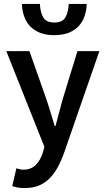

<svg xmlns="http://www.w3.org/2000/svg" viewBox="-20 -750 535 972"><path d="M106 202Q86 202 71 199.5Q56 197 42 192L63 102Q70 104 79.5 106.5Q89 109 98 109Q137 109 160.5 85.5Q184 62 196 25L205 -6L12 -491H129L214 -250Q225 -218 235.5 -182.5Q246 -147 257 -112H261Q270 -146 279.5 -181.5Q289 -217 298 -250L372 -491H483L305 22Q290 64 272 97Q254 130 230.5 153.5Q207 177 176.5 189.5Q146 202 106 202ZM255 -572Q212 -572 181.5 -584.5Q151 -597 131.5 -618Q112 -639 102 -668Q92 -697 91 -730H182Q184 -688 199 -662Q214 -636 255 -636Q296 -636 311 -662Q326 -688 328 -730H419Q418 -697 408 -668Q398 -639 378.5 -618Q359 -597 328.5 -584.5Q298 -572 255 -572Z"/></svg>

Font: CV Source Sans Light
Style: Bold
Weight: 600
Designer: Paul D. Hunt
Foundry: Adobe Systems Incorporated
Version: Version 3.001